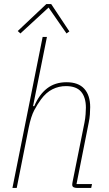

<svg xmlns="http://www.w3.org/2000/svg" viewBox="-20 -921 535 941"><path d="M189 -740H210L142 -401H148Q172 -458 211 -488Q250 -518 306 -518Q364 -518 393 -486Q422 -454 422 -396Q422 -379 420.5 -359.5Q419 -340 415 -321L355 -19H431L427 0H357Q347 0 340.5 -3.5Q334 -7 334 -15Q334 -21 336 -31L394 -320Q398 -340 399.5 -361Q401 -382 401 -393Q401 -444 377.5 -471.5Q354 -499 303 -499Q268 -499 237 -483.5Q206 -468 181 -434Q164 -411 148 -381Q132 -351 121 -297L62 0H41ZM231 -901 320 -767 306 -757 218 -884 80 -757 67 -769 207 -901Z"/></svg>

Font: IBM Plex Sans Cond Thin
Style: Italic
Weight: 100
Width: 3
Italic angle: -11°
Designer: Mike Abbink, Paul van der Laan, Pieter van Rosmalen
Foundry: Bold Monday
Version: Version 1.3